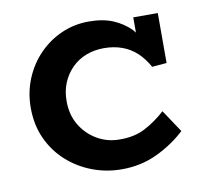

<svg xmlns="http://www.w3.org/2000/svg" viewBox="-62 -550 672 632"><g transform="rotate(-10 273.5 -234.0)"><path d="M297 15Q245 15 198 -3Q151 -21 114.5 -54Q78 -87 57 -133Q36 -179 36 -236Q36 -288 55 -333.5Q74 -379 107 -412.5Q140 -446 182.5 -464.5Q225 -483 273 -483Q320 -483 353.5 -469Q387 -455 412 -430Q416 -425 420 -420V-471H502V-304L453 -300Q437 -329 416 -348.5Q395 -368 367.5 -378Q340 -388 307 -388Q275 -388 247.5 -377.5Q220 -367 199.5 -346.5Q179 -326 167.5 -298.5Q156 -271 156 -237Q156 -191 177 -156.5Q198 -122 232 -102.5Q266 -83 305 -83Q355 -82 391.5 -101Q428 -120 461 -150L511 -75Q469 -36 415 -10.5Q361 15 297 15Z"/></g></svg>

Font: BioRhyme ExtraBold SemiBold
Style: Regular
Weight: 600
Version: Version 1.600;gftools[0.9.33]